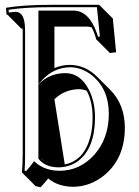

<svg xmlns="http://www.w3.org/2000/svg" viewBox="-20 -708 578 796"><path d="M148.9 -54.2Q152.8 -49.3 156.2 -45.9Q160.6 -42 164.1 -39.1ZM189.9 -688H391.1L447.8 -631.3L461.4 -491.2L435.5 -488.3L378.9 -544.9Q371.6 -572.3 360.4 -594.2Q350.6 -597.7 340.8 -597.7H205.6V-425.8Q236.3 -439 271 -439Q333.5 -438 381.3 -391.1L438 -334.5Q497.1 -273.9 497.6 -179.2Q497.6 -49.3 409.2 21Q351.6 65.9 283.7 66.4Q220.2 65.9 179.7 31.7Q170.9 43.9 148.4 68.4L127.4 63.5L70.8 6.8Q73.7 -17.6 74.2 -70.8V-578.1Q74.2 -585 73.7 -589.8L68.4 -589.4L12.2 -646Q9.3 -646.5 8.3 -647Q7.3 -649.4 6.8 -650.9L4.9 -675.8Q78.1 -688 189.9 -688ZM339.8 -331.5Q323.7 -337.9 307.6 -338.4Q246.6 -336.9 205.6 -296.4L248.5 -26.4Q330.1 -42.5 355.5 -144.5Q364.3 -180.7 363.8 -223.1Q363.8 -285.6 339.8 -331.5ZM189.9 -678.2Q84 -678.2 15.6 -667.5L16.6 -656.2L43.5 -659.2Q78.1 -659.2 83 -604.5Q84 -592.3 84 -578.1V-70.8Q84 -19.5 82 -0.5L88.4 1Q106.9 -19.5 114.7 -30.8L121.1 -40L129.4 -32.7Q168 -0.5 227.1 0Q310.1 0 370.1 -65.4Q430.7 -132.8 431.2 -235.8Q431.2 -338.4 361.8 -395Q319.8 -428.7 271 -429.2Q203.6 -428.2 156.2 -377.4L139.2 -358.4V-664.1H284.2Q349.1 -664.1 382.3 -568.8Q384.8 -562 386.2 -555.7L394 -556.6L381.8 -678.2ZM141.1 -47.9 139.2 -50.3V-356.9L141.6 -359.9Q185.5 -404.8 251 -404.8Q313 -404.8 348.6 -335.9Q373.5 -286.6 374 -223.1Q374 -94.7 304.7 -41Q268.6 -14.2 221.2 -14.2Q168 -15.1 141.1 -47.9Z"/></svg>

Font: Linux Biolinum Shadow O
Style: Regular
Weight: 400
Designer: Philipp H. Poll
Foundry: Philipp H. Poll
Version: Version 1.0.4